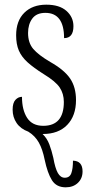

<svg xmlns="http://www.w3.org/2000/svg" viewBox="-20 -563 380 821"><path d="M163 10H162Q181 28 191 54.5Q201 81 208 112Q216 157 227.5 177Q239 197 257 197Q278 197 285 177.5Q292 158 292 124Q333 125 333 170Q333 200 313 219Q293 238 261 238Q221 238 202 207.5Q183 177 171 120Q162 75 146 46.5Q130 18 101 0Q68 -12 51 -37Q34 -62 34 -94Q34 -123 46 -136Q58 -149 74 -149Q74 -93 96 -59Q118 -25 165 -25Q253 -25 253 -127Q253 -162 235.5 -188.5Q218 -215 167 -246Q124 -273 98 -296.5Q72 -320 60.5 -347Q49 -374 49 -412Q49 -474 84 -508.5Q119 -543 178 -543Q234 -543 264 -516.5Q294 -490 294 -451Q294 -400 254 -400Q254 -508 174 -508Q136 -508 118 -483.5Q100 -459 100 -422Q100 -380 122 -354Q144 -328 195 -298Q255 -264 280 -227Q305 -190 305 -135Q305 -68 267.5 -29Q230 10 163 10Z"/></svg>

Font: Noto Serif ExtraCondensed Light
Style: Regular
Weight: 300
Width: 2
Designer: Monotype Design Team
Foundry: Monotype Imaging Inc.
Version: Version 2.014; ttfautohint (v1.8.4.7-5d5b)